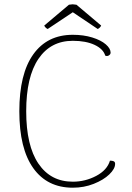

<svg xmlns="http://www.w3.org/2000/svg" viewBox="-20 -862 616 894"><path d="M70 -344Q70 -518 135 -609Q200 -700 319 -700Q369 -700 409.5 -687.5Q450 -675 472.5 -655.5Q495 -636 495 -617Q495 -609 487 -604Q479 -599 470 -603Q461 -634 420.5 -653Q380 -672 319 -672Q216 -672 159 -588Q102 -504 102 -344Q102 -184 159 -100Q216 -16 319 -16Q377 -16 428 -43Q479 -70 492 -114Q503 -114 509.5 -111Q516 -108 516 -99Q516 -76 489 -50Q462 -24 416.5 -6Q371 12 319 12Q200 12 135 -79Q70 -170 70 -344ZM451 -743Q446 -732 435 -727L319 -805L202 -727Q191 -732 186 -743L301 -840Q313 -842 318 -842Q324 -842 336 -840Z"/></svg>

Font: Arima Madurai Thin
Style: Regular
Weight: 250
Designer: Joana Correia and Natanael Gama
Foundry: NDISCOVER
Version: Version 1.019; ttfautohint (v1.5) -l 7 -r 28 -G 50 -x 13 -D 